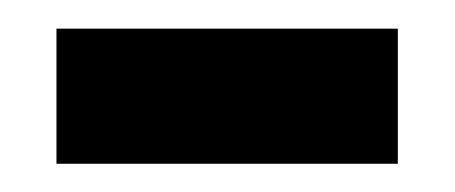

<svg xmlns="http://www.w3.org/2000/svg" viewBox="-20 -701 322 136"><path d="M20 -585V-680.7H261.8V-585Z"/></svg>

Font: Bricolage Grotesque 96pt ExtraBold SemiCondensed
Style: Regular
Weight: 800
Width: 4
Version: Version 1.001;gftools[0.9.33.dev8+g029e19f]